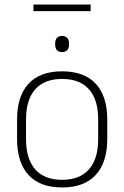

<svg xmlns="http://www.w3.org/2000/svg" viewBox="-20 -812 546 844"><path d="M127 -763V-792H378.5V-763ZM253 12Q155.5 12 105.2 -43Q55 -98 55 -201V-286.5Q55 -389.5 105.5 -444Q156 -498.5 253 -498.5Q350 -498.5 400.8 -444Q451.5 -389.5 451.5 -286.5V-201Q451.5 -98 400.8 -43Q350 12 253 12ZM253 -21.5Q330 -21.5 370.8 -67.2Q411.5 -113 411.5 -199.5V-288Q411.5 -374 371 -419.5Q330.5 -465 253 -465Q175.5 -465 135 -419.5Q94.5 -374 94.5 -288V-199.5Q94.5 -113 135 -67.2Q175.5 -21.5 253 -21.5ZM252.5 -583Q237.5 -583 230 -591.8Q222.5 -600.5 222.5 -617.5V-620.5Q222.5 -636.5 230 -645.2Q237.5 -654 252.5 -654Q268 -654 275.8 -645.2Q283.5 -636.5 283.5 -620.5V-617.5Q283.5 -600.5 275.8 -591.8Q268 -583 252.5 -583Z"/></svg>

Font: Anek Latin Medium ExtraLight
Style: Regular
Weight: 250
Version: Version 1.003